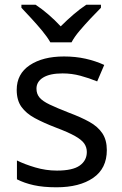

<svg xmlns="http://www.w3.org/2000/svg" viewBox="-20 -786 519 816"><path d="M434 -148Q434 -70 376 -30Q318 10 220 10Q164 10 123.5 1Q83 -8 52 -24V-104Q84 -88 129.5 -74.5Q175 -61 222 -61Q289 -61 319 -82.5Q349 -104 349 -140Q349 -160 338 -176Q327 -192 298.5 -208Q270 -224 217 -244Q165 -264 128 -284Q91 -304 71 -332Q51 -360 51 -404Q51 -472 106.5 -509Q162 -546 252 -546Q301 -546 343.5 -536.5Q386 -527 423 -510L393 -440Q359 -454 322 -464Q285 -474 246 -474Q192 -474 163.5 -456.5Q135 -439 135 -409Q135 -387 148 -371.5Q161 -356 191.5 -341.5Q222 -327 273 -307Q324 -288 360 -268Q396 -248 415 -219.5Q434 -191 434 -148ZM194 -606Q181 -629 159 -655.5Q137 -682 113 -708Q89 -734 71 -753V-766H131Q157 -749 185 -725Q213 -701 238 -674Q265 -701 293 -725Q321 -749 347 -766H409V-753Q390 -734 365.5 -708Q341 -682 318.5 -655.5Q296 -629 284 -606Z"/></svg>

Font: Noto Sans Buhid
Style: Regular
Weight: 400
Designer: Monotype Design Team
Foundry: Monotype Imaging Inc.
Version: Version 2.001